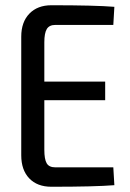

<svg xmlns="http://www.w3.org/2000/svg" viewBox="-20 -711 495 732"><path d="M412 -73 416 -5Q342 1 176 1Q122 1 91.5 -31Q61 -63 61 -119V-571Q61 -627 92 -659Q123 -691 176 -691Q342 -691 416 -685L412 -616H191Q168 -616 158.5 -600.5Q149 -585 149 -550V-400H381V-329H149V-140Q149 -104 158 -88.5Q167 -73 191 -73Z"/></svg>

Font: exo2condensed_r
Style: Regular
Weight: 400
Width: 3
Designer: Natanael Gama
Version: Version 1.001;PS 001.001;hotconv 1.0.70;makeotf.lib2.5.58329